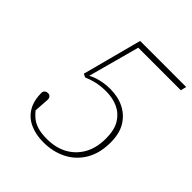

<svg xmlns="http://www.w3.org/2000/svg" viewBox="-184 -776 911 911"><g transform="rotate(45 272.0 -320.5)"><path d="M250 12Q199 12 159.5 -6Q120 -24 98.5 -60.5Q77 -97 78 -152Q80 -160 86 -164.5Q92 -169 101 -169Q111 -169 117 -162Q123 -155 122 -143L116 -54L109 -80Q125 -58 143 -42.5Q161 -27 187 -19Q213 -11 251 -11Q310 -11 354 -35Q398 -59 423 -103.5Q448 -148 448 -211Q448 -268 427 -302.5Q406 -337 370.5 -353.5Q335 -370 291 -370Q255 -370 226.5 -363.5Q198 -357 173 -346L156 -354L235 -653H544L537 -624H240L256 -641L180 -361L182 -366Q197 -374 214 -379.5Q231 -385 251.5 -388.5Q272 -392 296 -392Q349 -392 389.5 -371.5Q430 -351 453.5 -312Q477 -273 477 -213Q477 -141 447 -90.5Q417 -40 365.5 -14Q314 12 250 12Z"/></g></svg>

Font: Source Serif 4 ExtraLight
Style: Italic
Weight: 250
Italic angle: -12°
Designer: Frank Grießhammer
Foundry: Adobe Systems Incorporated
Version: Version 4.004;hotconv 1.0.116;makeotfexe 2.5.65601